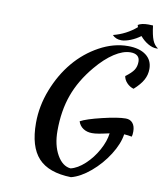

<svg xmlns="http://www.w3.org/2000/svg" viewBox="-101 -966 970 1124"><g transform="rotate(10 384.5 -403.5)"><path d="M654.8 -317.9Q681.2 -317.9 696 -300Q710.9 -282.2 710.9 -250Q710.9 -229.5 707 -219.2Q685.5 -223.6 661.1 -225.1Q652.8 -167.5 611.6 -102.3Q570.3 -37.1 511.7 12.5Q453.1 62 397.9 76.2Q264.6 73.2 202.9 6.3Q141.1 -60.5 141.1 -201.2Q141.1 -301.8 179.4 -400.1Q217.8 -498.5 279.8 -572.5Q341.8 -646.5 425.3 -692.1Q508.8 -737.8 594.2 -737.8Q662.6 -737.8 701.4 -708.5Q740.2 -679.2 740.2 -627Q740.2 -592.3 723.6 -561.8Q707 -531.2 668.9 -497.1Q645.5 -503.9 628.4 -522Q611.3 -540 607.9 -562Q643.1 -587.9 656.5 -608.6Q669.9 -629.4 669.9 -658.2Q669.9 -680.7 655.8 -692.4Q641.6 -704.1 615.2 -704.1Q570.8 -704.1 518.8 -670.2Q466.8 -636.2 415 -574.2Q340.8 -485.8 306.9 -391.1Q272.9 -296.4 272.9 -178.2Q272.9 -92.8 305.4 -35.6Q337.9 21.5 386.2 25.9Q427.2 16.6 470 -22.9Q512.7 -62.5 541.7 -115.5Q570.8 -168.5 576.2 -215.8Q571.8 -214.8 554.9 -211.2Q538.1 -207.5 531.7 -206.3Q525.4 -205.1 513.2 -202.9Q501 -200.7 491.9 -200Q482.9 -199.2 474.1 -199.2Q443.8 -199.2 421.6 -213.9Q399.4 -228.5 391.1 -254.9Q426.3 -274.4 517.1 -296.1Q607.9 -317.9 654.8 -317.9ZM716.8 -881.8Q723.6 -825.2 735.1 -796.6Q746.6 -768.1 769 -753.9Q767.1 -752.9 759.8 -752.9Q735.4 -752.9 709 -768.3Q682.6 -783.7 661.1 -809.1Q634.3 -789.1 603 -776.6Q571.8 -764.2 548.8 -764.2Q515.6 -764.2 495.1 -786.1Q572.3 -805.7 631.8 -856.9Q629.9 -860.4 627.9 -869.1Q648.4 -882.8 689 -882.8Q710 -882.8 716.8 -881.8Z"/></g></svg>

Font: Kaushan Script
Style: Regular
Weight: 400
Designer: Pablo Impallari
Foundry: Pablo Impallari
Version: Version 1.002